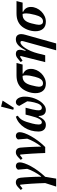

<svg xmlns="http://www.w3.org/2000/svg" viewBox="1206 -2048 1043 3494"><g transform="rotate(-90 1727.0 -301.5)"><path d="M142 0Q140 -61 137.5 -123.5Q135 -186 131 -245Q127 -304 122.5 -357Q118 -410 113 -452L101 -458L44 -413L16 -444L65 -491Q89 -514 110 -524Q131 -534 154 -534Q229 -534 239 -449Q243 -415 246 -371Q249 -327 251.5 -277.5Q254 -228 256 -176Q258 -124 258 -74H264Q285 -100 306 -133Q327 -166 345.5 -200Q364 -234 378.5 -267Q393 -300 401 -327L386 -496Q411 -534 453 -534Q481 -534 500 -516.5Q519 -499 519 -462Q519 -428 500.5 -375Q482 -322 448 -259.5Q414 -197 365 -130Q316 -63 256 0L223 200H78Z M689 0Q687 -60 684 -122Q681 -184 677.5 -243Q674 -302 669.5 -355.5Q665 -409 661 -452L649 -458L592 -413L564 -444L613 -491Q637 -514 658 -524Q679 -534 702 -534Q739 -534 760.5 -514Q782 -494 787 -449Q790 -415 793 -371Q796 -327 798.5 -278.5Q801 -230 802.5 -179Q804 -128 805 -79H811Q832 -104 853 -136Q874 -168 892.5 -201.5Q911 -235 926 -267.5Q941 -300 950 -327L936 -496Q960 -534 1002 -534Q1030 -534 1049 -516.5Q1068 -499 1068 -462Q1068 -427 1049 -374Q1030 -321 995 -258.5Q960 -196 910 -129Q860 -62 798 0Z M1513 -357 1483 -235Q1473 -195 1469.5 -165.5Q1466 -136 1466 -119Q1466 -88 1479 -74.5Q1492 -61 1512 -61Q1541 -61 1566.5 -93Q1592 -125 1610 -200Q1627 -270 1630 -327L1547 -471Q1552 -499 1570.5 -516.5Q1589 -534 1617 -534Q1638 -534 1656 -522Q1674 -510 1687 -489Q1700 -468 1707.5 -438.5Q1715 -409 1715 -374Q1715 -327 1706 -279.5Q1697 -232 1680.5 -189.5Q1664 -147 1642 -110.5Q1620 -74 1595 -49Q1559 -13 1530.5 -0.5Q1502 12 1473 12Q1422 12 1393.5 -19.5Q1365 -51 1363 -116L1353 -120Q1336 -82 1318.5 -56.5Q1301 -31 1282 -16Q1263 -1 1243 5.5Q1223 12 1200 12Q1144 12 1112 -23.5Q1080 -59 1080 -124Q1080 -193 1098.5 -258Q1117 -323 1152 -377.5Q1187 -432 1237 -473Q1287 -514 1351 -534L1368 -499Q1341 -481 1321.5 -461Q1302 -441 1286 -411.5Q1270 -382 1255.5 -339.5Q1241 -297 1225 -233Q1217 -204 1212.5 -173.5Q1208 -143 1208 -120Q1208 -88 1219 -74.5Q1230 -61 1249 -61Q1264 -61 1279 -71.5Q1294 -82 1308.5 -106.5Q1323 -131 1337.5 -171.5Q1352 -212 1367 -273L1388 -357ZM1533 -803 1643 -775 1512 -571 1476 -581Z M2133 -411 2132 -401Q2174 -383 2197 -347Q2220 -311 2220 -260Q2220 -208 2198 -159Q2176 -110 2139 -72Q2102 -34 2053.5 -11Q2005 12 1952 12Q1866 12 1822 -39.5Q1778 -91 1778 -178Q1778 -214 1785.5 -251Q1793 -288 1806.5 -322.5Q1820 -357 1838.5 -387.5Q1857 -418 1880 -441Q1920 -481 1974.5 -501.5Q2029 -522 2104 -522H2327L2299 -411ZM1958 -40Q2002 -40 2030.5 -78.5Q2059 -117 2076 -186Q2091 -245 2097 -281.5Q2103 -318 2103 -345Q2103 -363 2100.5 -380Q2098 -397 2093 -411H2074Q2020 -411 1981 -373Q1942 -335 1921 -249Q1908 -198 1901.5 -165.5Q1895 -133 1895 -113Q1895 -82 1909 -61Q1923 -40 1958 -40Z M2455 -447 2440 -458 2370 -412 2344 -446 2403 -495Q2430 -518 2450.5 -526Q2471 -534 2494 -534Q2529 -534 2548.5 -514.5Q2568 -495 2568 -462Q2568 -449 2565.5 -434Q2563 -419 2559 -405L2547 -359L2558 -356Q2577 -392 2597.5 -424Q2618 -456 2641.5 -480.5Q2665 -505 2693 -519.5Q2721 -534 2757 -534Q2807 -534 2830 -507Q2853 -480 2853 -435Q2853 -418 2849.5 -400.5Q2846 -383 2841 -364L2683 200H2558L2724 -401Q2727 -414 2727 -423Q2727 -450 2702 -450Q2679 -450 2651.5 -426Q2624 -402 2596.5 -359.5Q2569 -317 2544 -259.5Q2519 -202 2502 -135L2468 0H2343Z M3260 -411 3259 -401Q3301 -383 3324 -347Q3347 -311 3347 -260Q3347 -208 3325 -159Q3303 -110 3266 -72Q3229 -34 3180.5 -11Q3132 12 3079 12Q2993 12 2949 -39.5Q2905 -91 2905 -178Q2905 -214 2912.5 -251Q2920 -288 2933.5 -322.5Q2947 -357 2965.5 -387.5Q2984 -418 3007 -441Q3047 -481 3101.5 -501.5Q3156 -522 3231 -522H3454L3426 -411ZM3085 -40Q3129 -40 3157.5 -78.5Q3186 -117 3203 -186Q3218 -245 3224 -281.5Q3230 -318 3230 -345Q3230 -363 3227.5 -380Q3225 -397 3220 -411H3201Q3147 -411 3108 -373Q3069 -335 3048 -249Q3035 -198 3028.5 -165.5Q3022 -133 3022 -113Q3022 -82 3036 -61Q3050 -40 3085 -40Z"/></g></svg>

Font: IBM Plex Serif SmBld
Style: Italic
Weight: 600
Italic angle: -14°
Designer: Mike Abbink, Paul van der Laan, Pieter van Rosmalen
Foundry: Bold Monday
Version: Version 3.001